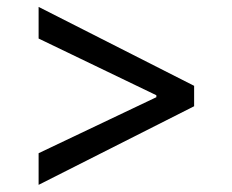

<svg xmlns="http://www.w3.org/2000/svg" viewBox="-20 -552 667 551"><path d="M90.8 -21.5 537.1 -247.1V-305.7L90.8 -532.2V-441.4L431.6 -277.3L428.7 -283.2V-269.5L431.6 -274.4L90.8 -112.3Z"/></svg>

Font: Pretendard Variable
Style: Regular
Weight: 400
Designer: Base glyphs from Inter by Rasmus Andersson; Hangeul glyphs from Noto Sans CJK(Source Han Sans) by Jang Soo-young and Kan
Foundry: Kil Hyung-jin
Version: Version 1.309;Glyphs 3.2 (3225)